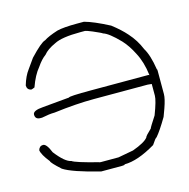

<svg xmlns="http://www.w3.org/2000/svg" viewBox="-104 -805 891 903"><g transform="rotate(-15 342.0 -353.5)"><path d="M347.7 -704.1H382.8Q428.2 -691.9 502 -653.3Q543.9 -621.1 570.3 -590.8Q604.5 -552.7 623 -506.8Q645 -471.7 656.2 -399.4Q658.2 -399.4 658.2 -391.6V-278.3Q658.2 -255.9 642.6 -211.9L628.9 -174.8Q594.7 -116.7 572.3 -90.8Q566.4 -89.4 546.9 -59.6Q458 -6.8 394.5 -6.8Q394.5 -2.9 380.9 -2.9H279.3Q145.5 -36.1 103.5 -63.5Q58.6 -104 58.6 -112.3Q26.4 -152.3 23.4 -174.8Q29.3 -194.3 46.9 -194.3Q64 -194.3 82 -149.4Q126.5 -91.8 156.2 -86.9Q171.4 -75.2 279.3 -47.9Q282.7 -45.9 289.1 -45.9H375Q378.4 -45.9 449.2 -59.6Q509.8 -81.5 525.4 -102.5Q525.4 -108.4 556.6 -137.7Q556.6 -141.6 589.8 -192.4Q615.2 -258.8 615.2 -282.2V-338.9L595.7 -340.8H334Q248 -340.8 138.7 -327.1Q113.3 -327.1 76.2 -319.3H68.4Q43 -319.3 43 -342.8Q43 -362.8 93.8 -366.2L222.7 -377.9Q222.7 -383.8 332 -383.8H611.3L615.2 -381.8V-383.8Q607.4 -447.8 582 -495.1Q560.1 -538.6 533.2 -567.4Q482.4 -620.1 455.1 -627.9Q453.1 -630.9 410.2 -649.4Q381.3 -661.1 377 -661.1H353.5Q263.2 -661.1 226.6 -641.6Q186 -623.5 168 -600.6Q146.5 -585.4 125 -553.7Q98.1 -522 78.1 -465.8Q64.9 -460 60.5 -460Q41 -464.8 41 -485.4Q53.7 -528.8 74.2 -555.7L107.4 -602.5Q164.1 -662.6 183.6 -667Q205.6 -681.6 252 -696.3Q284.2 -704.1 347.7 -704.1Z"/></g></svg>

Font: CEF Fonts CJK
Style: Regular
Weight: 400
Designer: PartyBoss (派对大魔王)
Version: Release 2.25